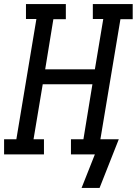

<svg xmlns="http://www.w3.org/2000/svg" viewBox="-30 -755 669 939"><path d="M369 164 434 0H317V-74H378L422 -343H179L134 -74H185V0H-10V-74H50L148 -662H97V-735H292V-661H231L191 -416H434L475 -662H424V-735H619V-661H559L461 -74H551L457 164Z"/></svg>

Font: Iosevka Slab Extended
Style: Italic
Weight: 400
Width: 7
Italic angle: -9°
Monospace: yes
Designer: Belleve Invis
Foundry: Belleve Invis
Version: Version 11.1.0; ttfautohint (v1.8.3)